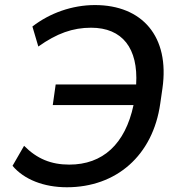

<svg xmlns="http://www.w3.org/2000/svg" viewBox="-20 -749 698 778"><path d="M251 9.8C450.7 9.8 599.6 -118.2 629.4 -329.6L638.2 -390.6C668.5 -601.6 555.7 -728.5 364.7 -728.5C272.5 -728.5 182.1 -696.3 111.3 -641.6L135.3 -560.5C210.4 -613.8 274.9 -636.7 349.1 -636.7C476.1 -636.7 540.5 -553.2 531.7 -406.7H205.6L193.8 -323.2H521C487.3 -165 396.5 -82 260.7 -82C187 -82 129.9 -105.5 77.6 -158.2L30.8 -77.1C77.6 -21.5 157.7 9.8 251 9.8Z"/></svg>

Font: Winston
Style: Italic
Weight: 400
Italic angle: -8.13011°
Designer: Vernon Adams, Kim Jin-seong, David Berlow, Cristiano Sobral
Foundry: The Winston Project Authors
Version: Version 3.004